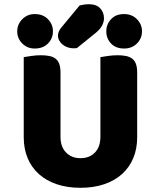

<svg xmlns="http://www.w3.org/2000/svg" viewBox="-20 -878 758 914"><path d="M62 -729Q62 -762 86 -786.5Q110 -811 145 -811Q185 -811 208.5 -786.5Q232 -762 232 -729Q232 -695 208.5 -671Q185 -647 145 -647Q110 -647 86 -671Q62 -695 62 -729ZM486 -729Q486 -762 508.5 -786.5Q531 -811 571 -811Q608 -811 632 -786.5Q656 -762 656 -729Q656 -695 632 -671Q608 -647 571 -647Q531 -647 508.5 -671Q486 -695 486 -729ZM359 -852Q383 -858 402 -858Q439 -858 457 -838.5Q475 -819 475 -791Q475 -774 466 -756.5Q457 -739 435 -721L346 -649Q341 -648 331 -648Q316 -648 302.5 -652.5Q289 -657 278.5 -665.5Q268 -674 262 -685Q256 -696 256 -708Q256 -728 272 -747ZM633 -224Q633 -170 614.5 -125.5Q596 -81 561 -49.5Q526 -18 476 -1Q426 16 363 16Q300 16 250 -1Q200 -18 165 -49.5Q130 -81 111.5 -125.5Q93 -170 93 -224V-606Q104 -608 128 -611.5Q152 -615 174 -615Q197 -615 214.5 -611.5Q232 -608 244 -599Q256 -590 262 -574Q268 -558 268 -532V-227Q268 -179 294.5 -152Q321 -125 363 -125Q406 -125 432 -152Q458 -179 458 -227V-606Q469 -608 493 -611.5Q517 -615 539 -615Q562 -615 579.5 -611.5Q597 -608 609 -599Q621 -590 627 -574Q633 -558 633 -532Z"/></svg>

Font: Baloo Chettan
Style: Regular
Weight: 400
Designer: Maithili Shingre and Ek Type
Foundry: Ek Type
Version: Version 1.443;PS 1.000;hotconv 16.6.51;makeotf.lib2.5.65220;